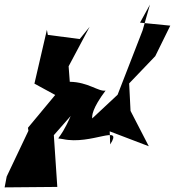

<svg xmlns="http://www.w3.org/2000/svg" viewBox="-63 -591 757 831"><path d="M411 -44 332 -53 581 42 502 -111 496 -230 609 -348 674 -480 543 -493 586 -571 554 -459 446 -181 325 -68C380 -63 279 -46 394 -199C364 -193 319 -236 239 -237L234 -304L325 -475L282 -422L144 -440L140 -462L86 -229L176 -180L58 -38L60 -25L-34 173L-43 220L185 218L170 -6L243 -89C191 30 172 3 209 11C333 38 472 -57 414 34Z"/></svg>

Font: Asimov Silicon
Style: Regular
Weight: 400
Designer: Google
Version: Version 2.000980; 2014